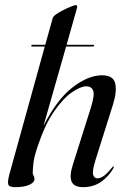

<svg xmlns="http://www.w3.org/2000/svg" viewBox="-20 -746 512 774"><path d="M106 -562Q107 -565.5 111 -565.5H162.5L192.5 -673Q194.5 -680 207.2 -689Q220 -698 236.8 -706.2Q253.5 -714.5 267.5 -720Q281.5 -725.5 286 -725.5Q294 -725.5 289.5 -710.5L248.5 -565.5H356.5Q360.5 -565.5 359.5 -562Q358.5 -558.5 354.5 -558.5H246.5L155.5 -239Q210 -346 273 -394.2Q336 -442.5 391 -442.5Q437 -442.5 444.5 -409.5Q452 -376.5 435 -323L365.5 -102.5Q351 -56 355.5 -41.5Q360 -27 372.5 -27Q383.5 -27 397.2 -36Q411 -45 431.5 -70.5Q435.5 -76 437.5 -75Q440.5 -74 436.5 -66.5Q415 -31 384.8 -11.2Q354.5 8.5 315 8.5Q278.5 8.5 268.8 -13.8Q259 -36 273.5 -81.5L346 -311Q362 -362 355.8 -380Q349.5 -398 327 -398Q305.5 -398 270.8 -374.5Q236 -351 198.8 -298Q161.5 -245 132 -156.5Q118 -116 115 -90.5Q112 -65 112 -51Q112 -42.5 115.5 -37.2Q119 -32 119 -24.5Q119 -10.5 98.2 -1Q77.5 8.5 41.5 8.5Q16.5 8.5 13.2 -2.8Q10 -14 18 -44L160.5 -558.5H109Q104.5 -558.5 106 -562Z"/></svg>

Font: Fraunces 144pt
Style: Italic
Weight: 400
Italic angle: -16°
Version: Version 1.000;[b76b70a41]